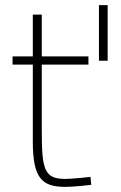

<svg xmlns="http://www.w3.org/2000/svg" viewBox="-20 -720 473 749"><path d="M366 -700V-483H400V-700ZM325 -500H143V-663H108V-500H29V-468H108V-168C108 -24 144 9 235 9C270 9 336 1 336 1L333 -30C333 -30 263 -22 235 -22C154 -22 143 -57 143 -206V-468H325Z"/></svg>

Font: RazerF5 Thin
Style: Regular
Weight: 250
Foundry: Razer Inc.
Version: Version 2